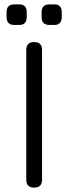

<svg xmlns="http://www.w3.org/2000/svg" viewBox="-20 -857 312 877"><path d="M46 -743Q10 -743 10 -779V-802Q10 -837 46 -837H68Q102 -837 102 -802V-779Q102 -743 68 -743ZM206 -743Q170 -743 170 -779V-802Q170 -837 206 -837H228Q262 -837 262 -802V-779Q262 -743 228 -743ZM172 -36Q172 0 136 0Q100 0 100 -36V-629Q100 -665 136 -665Q172 -665 172 -629Z"/></svg>

Font: Jura SemiBold
Style: Regular
Weight: 600
Designer: Daniel Johnson, Alexei Vanyashin
Foundry: Daniel Johnson
Version: Version 5.103